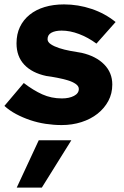

<svg xmlns="http://www.w3.org/2000/svg" viewBox="-41 -557 564 872"><path d="M-21 -76Q1 -102 23 -128Q45 -154 67 -180Q110 -147 151 -128.5Q192 -110 240 -110Q273 -110 295 -121.5Q317 -133 317 -153Q317 -166 302.5 -176Q288 -186 266 -192.5Q244 -199 218 -204Q192 -209 169 -212Q104 -226 69 -263.5Q34 -301 34 -360Q34 -402 49.5 -434.5Q65 -467 93.5 -490Q122 -513 161.5 -525Q201 -537 250 -537Q314 -537 375 -516.5Q436 -496 484 -457Q462 -432 440.5 -408Q419 -384 397 -359Q359 -387 318 -402.5Q277 -418 239 -418Q210 -418 192.5 -408.5Q175 -399 175 -379Q175 -366 190 -356Q205 -346 228 -338.5Q251 -331 278 -326Q305 -321 330 -317Q395 -302 432 -264.5Q469 -227 469 -173Q469 -132 451 -98.5Q433 -65 402 -40.5Q371 -16 329 -2.5Q287 11 239 11Q203 11 166.5 5.5Q130 0 96 -11.5Q62 -23 32 -39Q2 -55 -21 -76ZM135 80H283Q249 134 216 187.5Q183 241 149 295H35Q60 241 85 187.5Q110 134 135 80Z"/></svg>

Font: Rosa Sans Black
Style: Italic
Weight: 900
Italic angle: -12°
Designer: Pentagram / MCKL
Foundry: Pentagram / MCKL
Version: Version 1.005;September 16, 2019;FontCreator 11.5.0.2425 64-